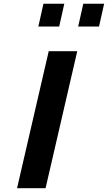

<svg xmlns="http://www.w3.org/2000/svg" viewBox="-20 -992 569 1012"><path d="M502 -852.1H392.1L418.9 -972.2H528.8ZM292 -852.1H182.1L209 -972.2H318.8ZM220.2 0H69.8L236.8 -722.2H387.2Z"/></svg>

Font: Perun
Style: Bold Italic
Weight: 700
Italic angle: -12°
Foundry: Copyright (c) Stefan Peev, Context Ltd, 2016
Version: Version 001.000